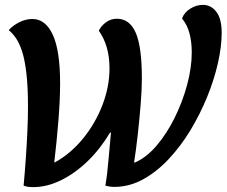

<svg xmlns="http://www.w3.org/2000/svg" viewBox="-20 -758 931 789"><path d="M116 11Q105 11 95 9.5Q85 8 77 5Q82 -48 86 -106Q90 -164 92.5 -218.5Q95 -273 95 -318Q95 -401 88.5 -456.5Q82 -512 71 -546Q60 -580 46 -600.5Q32 -621 16 -634Q31 -652 58 -666Q85 -680 113 -680Q167 -680 197 -615Q227 -550 227 -415Q227 -349 220 -262Q213 -175 203 -91H206Q271 -127 321.5 -189Q372 -251 401 -326.5Q430 -402 430 -477Q430 -570 386 -632Q395 -651 415 -666Q435 -681 460 -681Q513 -681 538 -623Q563 -565 563 -436Q563 -390 558 -328.5Q553 -267 546 -204Q539 -141 531 -90H534Q581 -110 623 -159Q665 -208 697.5 -273.5Q730 -339 749 -409.5Q768 -480 768 -543Q768 -586 758.5 -621.5Q749 -657 728 -682Q737 -707 762 -722.5Q787 -738 814 -738Q847 -738 869 -709.5Q891 -681 891 -623Q891 -567 875.5 -498.5Q860 -430 831 -359Q802 -288 762 -222Q722 -156 672.5 -103.5Q623 -51 567 -20.5Q511 10 450 10Q440 10 430.5 8.5Q421 7 413 5Q421 -42 426 -103Q431 -164 436 -213H432Q393 -147 341 -96.5Q289 -46 231 -17.5Q173 11 116 11Z"/></svg>

Font: Sansita Swashed Medium
Style: Regular
Weight: 500
Designer: Pablo Cosgaya
Foundry: Omnibus-Type
Version: Version 1.003; ttfautohint (v1.8.3)